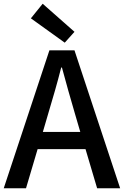

<svg xmlns="http://www.w3.org/2000/svg" viewBox="-20 -1006 662 1026"><path d="M326 -778 145 -908 208 -986 378 -836ZM0 0 244 -737H378L622 0H499L437 -209H181L119 0ZM209 -301H409L380 -400Q362 -460 345 -521.5Q328 -583 311 -645H307Q291 -582 273.5 -521Q256 -460 238 -400Z"/></svg>

Font: Source Han Sans TC Medium
Style: Regular
Weight: 500
Designer: Ryoko NISHIZUKA Ë•øÂ°öÊ∂ºÂ≠ê (kana, bopomofo & ideographs); Paul D. Hunt (Latin, Greek & Cyrillic); Sandoll Communicatio
Foundry: Adobe
Version: Version 2.004;hotconv 1.0.118;makeotfexe 2.5.65603